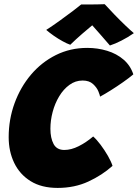

<svg xmlns="http://www.w3.org/2000/svg" viewBox="-20 -892 660 918"><path d="M518 -99Q468.5 -54.5 402.5 -24Q336.5 6.5 255.5 6.5Q178.5 6.5 126.5 -25.8Q74.5 -58 48 -113Q21.5 -168 21.5 -236Q21.5 -321 49.5 -398Q77.5 -475 128 -534.8Q178.5 -594.5 247.2 -628.8Q316 -663 397 -663Q447 -663 492.2 -649.2Q537.5 -635.5 570.5 -607.2Q603.5 -579 617.5 -536.5Q597.5 -519.5 568.2 -499Q539 -478.5 509.5 -460Q480 -441.5 458.5 -430Q458 -436 450.5 -454.8Q443 -473.5 424.8 -490.2Q406.5 -507 375 -507Q340.5 -507 312 -486.2Q283.5 -465.5 263 -431.5Q242.5 -397.5 231.8 -357Q221 -316.5 221 -276.5Q221 -232 236.2 -203.5Q251.5 -175 287.5 -175Q320.5 -175 356.2 -193Q392 -211 425.5 -239.5Q442 -225 461 -199.8Q480 -174.5 495.8 -147Q511.5 -119.5 518 -99ZM480.5 -872Q499.5 -851 526.8 -822.8Q554 -794.5 580 -769.8Q606 -745 620 -733.5Q591.5 -713.5 560.5 -697.8Q529.5 -682 505.5 -674.5Q483 -701 458.2 -729Q433.5 -757 421 -771Q404.5 -757.5 373.5 -730.8Q342.5 -704 316 -678Q301 -683 279.5 -694.8Q258 -706.5 237 -721.2Q216 -736 201 -749Q231.5 -768.5 266.5 -793.8Q301.5 -819 329.8 -840.5Q358 -862 368 -870.5Q377.5 -870.5 400 -870.5Q422.5 -870.5 445.8 -871Q469 -871.5 480.5 -872Z"/></svg>

Font: Grandstander ExtraBold
Style: Italic
Weight: 800
Italic angle: -15°
Designer: Tyler Finck
Foundry: Etcetera Type Co
Version: Version 1.200; ttfautohint (v1.8.3)